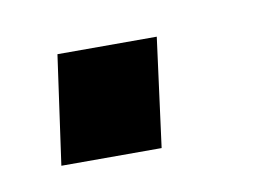

<svg xmlns="http://www.w3.org/2000/svg" viewBox="-31 -156 287 198"><g transform="rotate(-10 112.0 -57.0)"><path d="M141 -114H37L21 0H126Z"/></g></svg>

Font: United Sans
Style: Italic
Weight: 400
Italic angle: -8°
Designer: Pablo Impallari, Rodrigo Fuenzalida (Modified by Dan O. Williams)
Version: Version 1.000;PS 001.000;hotconv 1.0.88;makeotf.lib2.5.64775